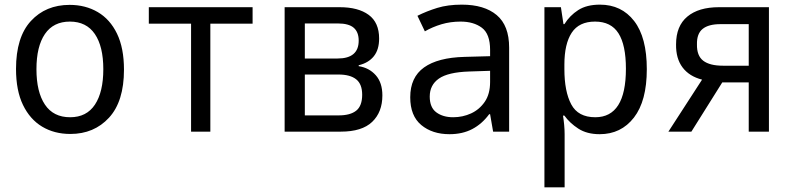

<svg xmlns="http://www.w3.org/2000/svg" viewBox="-20 -567 3418 827"><path d="M283 10Q214 10 161.5 -21.5Q109 -53 79 -115Q49 -177 49 -270Q49 -407 113 -476.5Q177 -546 280 -546Q348 -546 401 -515Q454 -484 484 -422Q514 -360 514 -267Q514 -130 449.5 -60Q385 10 283 10ZM282 -62Q353 -62 389 -116.5Q425 -171 425 -269Q425 -367 388.5 -420.5Q352 -474 281 -474Q210 -474 173.5 -420.5Q137 -367 137 -269Q137 -171 173.5 -116.5Q210 -62 282 -62Z M803 0V-465H621V-536H1068V-465H886V0Z M1206 0V-536H1443Q1523 -536 1568 -503Q1613 -470 1613 -401Q1613 -353 1590 -324.5Q1567 -296 1525 -286V-282Q1570 -275 1598.5 -243Q1627 -211 1627 -156Q1627 -84 1583 -42Q1539 0 1448 0ZM1293 -315H1434Q1525 -315 1525 -392Q1525 -429 1503.5 -447.5Q1482 -466 1435 -466H1293ZM1293 -70H1439Q1489 -70 1514.5 -90.5Q1540 -111 1540 -159Q1540 -205 1514 -225.5Q1488 -246 1438 -246H1293Z M1916 11Q1842 11 1794.5 -28.5Q1747 -68 1747 -148Q1747 -234 1806.5 -276.5Q1866 -319 1981 -322L2091 -325V-352Q2091 -421 2055.5 -447.5Q2020 -474 1964 -474Q1920 -474 1881.5 -462.5Q1843 -451 1810 -432L1778 -499Q1818 -519 1863.5 -533Q1909 -547 1969 -547Q2066 -547 2119.5 -502Q2173 -457 2173 -362V0H2104L2091 -75H2087Q2056 -33 2014 -11Q1972 11 1916 11ZM1932 -62Q1973 -62 2009 -78.5Q2045 -95 2068 -128.5Q2091 -162 2091 -214V-262L2000 -259Q1910 -256 1870.5 -228.5Q1831 -201 1831 -151Q1831 -104 1859.5 -83Q1888 -62 1932 -62Z M2325 240V-536H2396L2407 -463H2411Q2434 -500 2470.5 -523.5Q2507 -547 2564 -547Q2657 -547 2711.5 -476.5Q2766 -406 2766 -269Q2766 -132 2710.5 -60.5Q2655 11 2563 11Q2508 11 2471 -13Q2434 -37 2411 -69H2405Q2408 -51 2410 -29.5Q2412 -8 2412 11V240ZM2544 -62Q2676 -62 2676 -271Q2676 -373 2644 -423.5Q2612 -474 2543 -474Q2474 -474 2442.5 -426Q2411 -378 2411 -289V-269Q2411 -173 2440.5 -117.5Q2470 -62 2544 -62Z M2859 0 3004 -224Q2949 -238 2920 -276.5Q2891 -315 2892 -376Q2892 -455 2940.5 -495.5Q2989 -536 3077 -536H3292V0H3205V-212H3091L2958 0ZM3094 -284H3205V-463H3083Q3032 -463 3006.5 -442.5Q2981 -422 2982 -376Q2981 -327 3009 -305.5Q3037 -284 3094 -284Z"/></svg>

Font: Noto Sans Mono SemiCondensed
Style: Regular
Weight: 400
Width: 4
Designer: Monotype Design Team
Foundry: Monotype Imaging Inc.
Version: Version 2.014